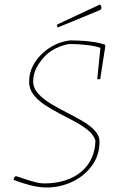

<svg xmlns="http://www.w3.org/2000/svg" viewBox="-20 -825 529 851"><path d="M187 6Q153 6 114 -4Q75 -14 40 -28L45 -42L52 -44Q65 -40 87 -32.5Q109 -25 133 -18.5Q157 -12 177 -12Q227 -12 270.5 -26Q314 -40 345 -68Q371 -91 386.5 -125Q402 -159 403 -202Q395 -227 371 -247Q347 -267 313.5 -285Q280 -303 244.5 -321.5Q209 -340 178 -360.5Q147 -381 128 -406Q109 -431 109 -463Q109 -501 126 -533.5Q143 -566 170 -590Q223 -638 291 -646Q304 -646 330 -645Q356 -644 387.5 -640Q419 -636 445 -627L447 -621L424 -474H411L425 -613Q403 -621 364.5 -625.5Q326 -630 293 -630Q274 -630 241.5 -617Q209 -604 186 -583Q161 -559 144 -528.5Q127 -498 127 -465Q127 -435 148.5 -411Q170 -387 203.5 -366.5Q237 -346 274.5 -327Q312 -308 345.5 -288.5Q379 -269 400 -246.5Q421 -224 421 -197Q421 -136 387 -90Q353 -44 299.5 -19Q246 6 187 6ZM235 -703Q233 -709 233 -713V-716L260 -729L408 -798L423 -805Q428 -801 430 -792L428 -783Q424 -781 400.5 -771Q377 -761 345 -748Q313 -735 283 -722.5Q253 -710 235 -703Z"/></svg>

Font: Labrada Thin
Style: Italic
Weight: 100
Italic angle: -7°
Designer: Mercedes Jáuregui
Foundry: Omnibus-Type Team
Version: Version 1.000; ttfautohint (v1.8.4.7-5d5b)